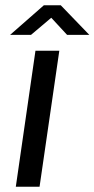

<svg xmlns="http://www.w3.org/2000/svg" viewBox="-20 -710 359 730"><path d="M40.1 0 114.8 -517H205.5L130.4 0ZM18.5 -577.5 146.7 -689.9H211.1L319.5 -577.5H235L174.9 -642.5L98 -577.5Z"/></svg>

Font: Public Sans Thin
Style: Italic
Weight: 100
Italic angle: -8°
Designer: The Public Sans project authors (U.S. Web Design System). Libre Franklin designed by Pablo Impallari and Rodrigo Fuenzal
Version: Version 2.000